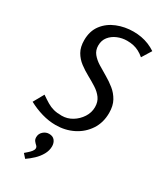

<svg xmlns="http://www.w3.org/2000/svg" viewBox="-248 -820 1004 1191"><g transform="rotate(30 253.5 -224.0)"><path d="M338 -734Q367 -734 394.5 -729Q422 -724 448 -713.5Q474 -703 498 -687L456 -619Q436 -636 416.5 -646Q397 -656 376.5 -660.5Q356 -665 331 -665Q296 -665 263.5 -651.5Q231 -638 210.5 -612.5Q190 -587 190 -550Q190 -516 209.5 -492Q229 -468 259.5 -449Q290 -430 324 -410.5Q358 -391 388.5 -366.5Q419 -342 438.5 -307Q458 -272 458 -221Q458 -151 423.5 -99Q389 -47 332 -18.5Q275 10 207 10Q158 10 108 -4.5Q58 -19 12 -44L54 -119Q83 -99 105.5 -85.5Q128 -72 152.5 -65.5Q177 -59 211 -59Q251 -59 285.5 -80Q320 -101 342 -135Q364 -169 364 -208Q364 -246 345 -272Q326 -298 295.5 -317.5Q265 -337 231 -355.5Q197 -374 166.5 -397Q136 -420 117 -453Q98 -486 98 -535Q98 -601 132 -645.5Q166 -690 221 -712Q276 -734 338 -734ZM201 77Q228 77 241.5 94Q255 111 255 136Q255 166 239 194.5Q223 223 198.5 246Q174 269 149 286L124 258Q133 250 144.5 240Q156 230 165 218.5Q174 207 174 196Q174 186 165.5 178.5Q157 171 149 161Q141 151 141 135Q141 110 159.5 93.5Q178 77 201 77Z"/></g></svg>

Font: Rosario
Style: Italic
Weight: 400
Italic angle: -8.05°
Designer: Hector Gatti
Foundry: Omnibus Type
Version: Version 1.201